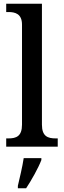

<svg xmlns="http://www.w3.org/2000/svg" viewBox="-20 -780 340 1021"><path d="M13 0H287V-44H276C234 -44 203 -55 203 -117V-760H13V-716H25C60 -716 97 -707 97 -649V-117C97 -55 66 -44 25 -44H13ZM75 208V221H119C147 179 184 113 200 71V61H106C99 108 85 165 75 208Z"/></svg>

Font: Noto Serif Devanagari SemiCondensed Medium
Style: Regular
Weight: 500
Width: 4
Designer: Universal Thirst, Indian Type Foundry and the Monotype Design Team
Foundry: Monotype Imaging Inc.
Version: Version 2.004